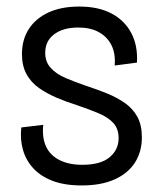

<svg xmlns="http://www.w3.org/2000/svg" viewBox="-20 -554 493 586"><path d="M230 12Q177 12 140.5 -2Q104 -16 81.5 -40.5Q59 -65 50 -97Q41 -129 45 -165L112 -173Q108 -134 120.5 -107Q133 -80 161.5 -65.5Q190 -51 231 -51Q287 -51 314.5 -74Q342 -97 342 -132Q342 -161 326 -178.5Q310 -196 281.5 -208Q253 -220 215 -233Q183 -243 153.5 -255.5Q124 -268 99.5 -285Q75 -302 61 -327.5Q47 -353 47 -389Q47 -433 68 -465.5Q89 -498 128 -516Q167 -534 222 -534Q280 -534 320 -513Q360 -492 380.5 -453.5Q401 -415 398 -363L330 -354Q333 -391 320 -416.5Q307 -442 281.5 -456Q256 -470 219 -470Q173 -470 145.5 -449.5Q118 -429 118 -393Q118 -365 135 -346.5Q152 -328 180 -316Q208 -304 243 -292Q277 -281 307.5 -268.5Q338 -256 362 -239Q386 -222 399.5 -197Q413 -172 413 -135Q413 -91 392 -58Q371 -25 330 -6.5Q289 12 230 12Z"/></svg>

Font: Bricolage Grotesque SemiCondensed Light
Style: Regular
Weight: 300
Width: 4
Designer: Mathieu Triay
Foundry: Atelier Triay
Version: Version 1.000;gftools[0.9.30]